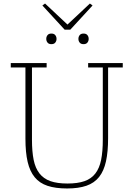

<svg xmlns="http://www.w3.org/2000/svg" viewBox="-20 -1055 756 1087"><path d="M360 12Q294 12 249 -3Q204 -18 176.5 -51.5Q149 -85 136.5 -138.5Q124 -192 124 -270V-673H41V-698H244V-673H161V-264Q161 -197 170.5 -150Q180 -103 203.5 -73Q227 -43 265.5 -29.5Q304 -16 362 -16Q420 -16 458.5 -29.5Q497 -43 520 -73Q543 -103 552.5 -150Q562 -197 562 -264V-673H479V-698H675V-673H592V-273Q592 -196 580 -141.5Q568 -87 541 -53Q514 -19 469.5 -3.5Q425 12 360 12ZM271 -805Q256 -805 249 -814Q242 -823 242 -834V-836Q242 -847 249 -856Q256 -865 271 -865Q286 -865 293 -856Q300 -847 300 -836V-834Q300 -823 293 -814Q286 -805 271 -805ZM453 -805Q438 -805 431 -814Q424 -823 424 -834V-836Q424 -847 431 -856Q438 -865 453 -865Q468 -865 475 -856Q482 -847 482 -836V-834Q482 -823 475 -814Q468 -805 453 -805ZM220 -1024 235 -1035 362 -916 489 -1035 504 -1024 378 -887H346Z"/></svg>

Font: IBM Plex Serif ExtLt
Style: Regular
Weight: 200
Designer: Mike Abbink, Paul van der Laan, Pieter van Rosmalen
Foundry: Bold Monday
Version: Version 3.001